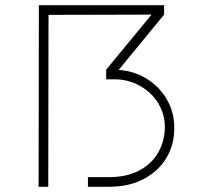

<svg xmlns="http://www.w3.org/2000/svg" viewBox="-20 -716 780 736"><path d="M398 0H317V-37H398Q465 -37 513 -62Q561 -87 586 -130.5Q611 -174 612 -228Q612 -279 586 -321Q560 -363 515.5 -387.5Q471 -412 418 -412H387V-449L561 -660L166 -659L165 0H128L129 -696H609V-660L435 -448Q494 -444 542.5 -414Q591 -384 619.5 -335Q648 -286 648 -228Q649 -164 619 -112.5Q589 -61 532 -30.5Q475 0 398 0Z"/></svg>

Font: Major Mono Display
Style: Regular
Weight: 400
Designer: Emre Parlak
Foundry: Emre Parlak
Version: Version 2.000; ttfautohint (v1.8) -l 8 -r 50 -G 200 -x 14 -D